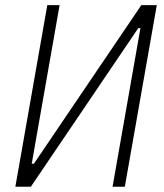

<svg xmlns="http://www.w3.org/2000/svg" viewBox="-20 -713 626 733"><path d="M38.6 0 160.6 -693.4H207.5L101.1 -87.9H109.4L519.5 -693.4H578.6L456.5 0H409.7L516.1 -605.5H507.8L97.7 0Z"/></svg>

Font: Cascadia Code NF ExtraLight
Style: Italic
Weight: 200
Italic angle: -10°
Monospace: yes
Designer: Aaron Bell
Foundry: Saja Typeworks
Version: Version 2404.023; ttfautohint (v1.8.4)